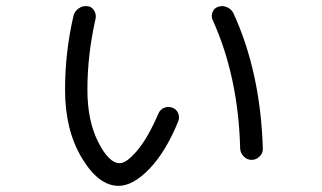

<svg xmlns="http://www.w3.org/2000/svg" viewBox="-20 -563 1040 621"><path d="M756.8 -82Q751 -314.5 668 -498Q662.1 -510.7 667.5 -523.9Q672.9 -537.1 685.5 -541Q699.2 -545.9 713.4 -540Q727.5 -534.2 734.4 -521.5Q822.3 -331.1 830.1 -83Q831.1 -68.4 819.8 -57.1Q808.6 -45.9 793.9 -45.9Q779.3 -45.9 768.6 -56.6Q757.8 -67.4 756.8 -82ZM363.3 38.1Q298.8 38.1 244.6 -52.2Q190.4 -142.6 190.4 -272.5Q190.4 -394.5 217.8 -512.7Q221.7 -527.3 234.9 -536.1Q248 -544.9 262.7 -543Q276.4 -542 284.2 -529.3Q292 -516.6 289.1 -502Q262.7 -386.7 262.7 -272.5Q262.7 -172.9 297.4 -104Q332 -35.2 367.2 -35.2Q389.6 -35.2 424.3 -76.7Q459 -118.2 492.2 -195.3Q498 -209 511.2 -214.4Q524.4 -219.7 537.1 -214.8Q550.8 -210 556.2 -196.8Q561.5 -183.6 556.6 -170.9Q516.6 -72.3 463.4 -17.1Q410.2 38.1 363.3 38.1Z"/></svg>

Font: Rounded-X Mgen+ 1m regular
Style: Regular
Weight: 400
Designer: [Source Han Sans]
Ryoko NISHIZUKA  (kana & ideographs); Paul D. Hunt (Latin, Greek & Cyrillic); Wenlong ZHANG  (bopomofo
Version: Version 1.059.20150602